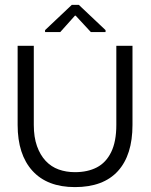

<svg xmlns="http://www.w3.org/2000/svg" viewBox="-20 -750 617 784"><path d="M286 14Q173 14 112.5 -52.5Q52 -119 52 -240V-563H118V-240Q118 -190 131 -153.5Q144 -117 166.5 -93Q189 -69 219.5 -58Q250 -47 286 -47Q338 -47 375.5 -66.5Q413 -86 434 -129Q455 -172 455 -240V-563H521V-240Q521 -117 461.5 -51.5Q402 14 286 14ZM164 -619V-627L273 -730H302L411 -627V-619H351L289 -686H286L226 -619Z"/></svg>

Font: Darker Grotesque Light Medium
Style: Regular
Weight: 500
Version: Version 1.000;gftools[0.9.28]